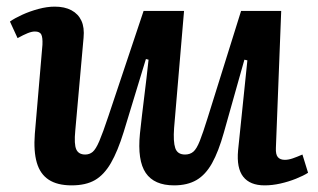

<svg xmlns="http://www.w3.org/2000/svg" viewBox="-20 -545 959 579"><path d="M10 -480Q24 -490 47 -500.5Q70 -511 96 -518Q122 -525 145 -525Q175 -525 195.5 -514Q216 -503 225.5 -482.5Q235 -462 232 -431L207 -151Q203 -110 210 -94.5Q217 -79 237 -79Q250 -79 259.5 -87Q269 -95 279.5 -119.5Q290 -144 307 -195L413 -512H535L505 -159Q502 -118 508.5 -98.5Q515 -79 538 -79Q553 -79 563 -87.5Q573 -96 582.5 -120Q592 -144 606 -189L707 -512H828L812 -99Q811 -79 818 -71Q825 -63 839 -63Q850 -63 863 -67.5Q876 -72 892 -79L909 -24Q895 -15 872.5 -6Q850 3 825.5 8.5Q801 14 778 14Q734 14 713.5 -12Q693 -38 698 -92L726 -363L717 -365L655 -145Q639 -88 619.5 -53Q600 -18 572.5 -2Q545 14 505 14Q445 14 419.5 -23.5Q394 -61 402 -142Q408 -198 415 -253.5Q422 -309 428 -365L420 -367L353 -147Q335 -89 314.5 -53.5Q294 -18 266.5 -2Q239 14 196 14Q153 14 127 -3Q101 -20 91 -54.5Q81 -89 85 -141L108 -410Q109 -432 104.5 -441Q100 -450 85 -450Q76 -450 63.5 -445Q51 -440 33 -430Z"/></svg>

Font: Literata 18pt SemiBold
Style: Italic
Weight: 600
Italic angle: -2°
Designer: Latin by Veronika Burian and Jose Scaglione. Greek by Irene Vlachou. Cyrillic by Vera Evstafieva
Foundry: TypeTogether
Version: Version 3.103;gftools[0.9.29]